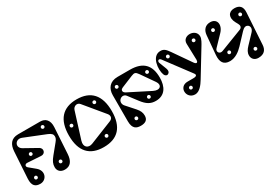

<svg xmlns="http://www.w3.org/2000/svg" viewBox="45 -1757 3939 2753"><g transform="rotate(-30 2014.5 -380.0)"><path d="M88 -577 61 -141C54 -20 105 15 183 15C288 15 345 -114 242 -199L144 -280C111 -307 130 -343 170 -340L390 -326C462 -321 483 -406 425 -438L214 -556C119 -609 185 -728 284 -688L628 -550C685 -527 702 -503 702 -471C702 -448 696 -427 666 -391L545 -243C495 -182 477 -141 477 -88C477 -28 518 15 589 15C684 15 727 -50 734 -158L760 -589C767 -703 710 -760 623 -760H259C141 -760 95 -684 88 -577ZM171 -67C155 -67 143 -79 143 -94C143 -109 155 -122 171 -122C186 -122 198 -109 198 -94C198 -79 186 -67 171 -67ZM617 -648C601 -648 589 -660 589 -675C589 -690 601 -703 617 -703C632 -703 644 -690 644 -675C644 -660 632 -648 617 -648ZM275 -397C259 -397 247 -409 247 -424C247 -439 259 -452 275 -452C290 -452 302 -439 302 -424C302 -409 290 -397 275 -397ZM593 -91C577 -91 565 -103 565 -118C565 -133 577 -146 593 -146C608 -146 620 -133 620 -118C620 -103 608 -91 593 -91Z M1235 -775C1003 -775 881 -640 881 -378C881 -116 1003 15 1235 15C1468 15 1590 -116 1590 -378C1590 -640 1468 -775 1235 -775ZM1252 -688 1516 -369C1550 -328 1540 -283 1492 -264L1113 -112C1033 -80 970 -132 999 -226L1134 -657C1150 -709 1214 -733 1252 -688ZM1347 -134C1362 -134 1374 -122 1374 -107C1374 -92 1362 -79 1347 -79C1331 -79 1319 -92 1319 -107C1319 -122 1331 -134 1347 -134ZM985 -512C1000 -512 1012 -500 1012 -485C1012 -470 1000 -457 985 -457C969 -457 957 -470 957 -485C957 -500 969 -512 985 -512ZM1436 -639C1451 -639 1463 -627 1463 -612C1463 -597 1451 -584 1436 -584C1420 -584 1408 -597 1408 -612C1408 -627 1420 -639 1436 -639Z M2110 -760H1906C1776 -760 1715 -677 1715 -565V-134C1715 -8 1778 15 1847 15C1924 15 1967 -15 1967 -85C1967 -134 1950 -172 1909 -219L1786 -357C1760 -386 1755 -430 1782 -460C1813 -494 1860 -492 1885 -460L2000 -309C2067 -221 2126 -186 2212 -186C2363 -186 2426 -299 2426 -449C2426 -652 2329 -760 2110 -760ZM1862 -553C1862 -574 1878 -584 1904 -595L2089 -671C2143 -693 2161 -688 2197 -637L2349 -419C2401 -345 2345 -281 2244 -332L1897 -508C1872 -521 1862 -536 1862 -553ZM1843 -83C1827 -83 1815 -95 1815 -110C1815 -125 1827 -138 1843 -138C1858 -138 1870 -125 1870 -110C1870 -95 1858 -83 1843 -83ZM2308 -582C2292 -582 2280 -594 2280 -609C2280 -624 2292 -637 2308 -637C2323 -637 2335 -624 2335 -609C2335 -594 2323 -582 2308 -582ZM2152 -260C2136 -260 2124 -272 2124 -287C2124 -302 2136 -315 2152 -315C2167 -315 2179 -302 2179 -287C2179 -272 2167 -260 2152 -260ZM1824 -615C1808 -615 1796 -627 1796 -642C1796 -657 1808 -670 1824 -670C1839 -670 1851 -657 1851 -642C1851 -627 1839 -615 1824 -615Z M3001 -675 3009 -407C3010 -375 2989 -340 2951 -394L2750 -684C2706 -747 2679 -775 2622 -775C2476 -775 2456 -558 2492 -463C2503 -434 2529 -423 2543 -428C2575 -439 2589 -467 2570 -517L2525 -634C2511 -671 2547 -698 2575 -661L2883 -249C2898 -229 2904 -199 2836 -199H2742C2583 -199 2600 15 2747 15C2819 15 2877 -62 2917 -128L3162 -530C3190 -575 3222 -628 3223 -669C3226 -805 2997 -814 3001 -675ZM2677 -625C2661 -625 2649 -637 2649 -652C2649 -667 2661 -680 2677 -680C2692 -680 2704 -667 2704 -652C2704 -637 2692 -625 2677 -625ZM2740 -73C2724 -73 2712 -85 2712 -100C2712 -115 2724 -128 2740 -128C2755 -128 2767 -115 2767 -100C2767 -85 2755 -73 2740 -73ZM3113 -641C3097 -641 3085 -653 3085 -668C3085 -683 3097 -696 3113 -696C3128 -696 3140 -683 3140 -668C3140 -653 3128 -641 3113 -641Z M3446 -775C3370 -775 3319 -727 3311 -640L3284 -329C3274 -213 3313 -148 3418 -148C3505 -148 3580 -203 3638 -264L3790 -426C3824 -463 3861 -484 3897 -456C3920 -437 3929 -394 3888 -350L3755 -210C3715 -167 3691 -132 3691 -82C3691 -25 3732 15 3794 15C3889 15 3932 -36 3937 -117L3969 -637C3975 -727 3935 -775 3845 -775C3746 -775 3706 -695 3762 -592L3784 -552C3803 -518 3800 -484 3758 -468L3395 -328C3341 -307 3298 -363 3340 -406L3495 -567C3584 -660 3560 -775 3446 -775ZM3820 -93C3804 -93 3792 -105 3792 -120C3792 -135 3804 -148 3820 -148C3835 -148 3847 -135 3847 -120C3847 -105 3835 -93 3820 -93ZM3427 -629C3411 -629 3399 -641 3399 -656C3399 -671 3411 -684 3427 -684C3442 -684 3454 -671 3454 -656C3454 -641 3442 -629 3427 -629ZM3469 -237C3453 -237 3441 -249 3441 -264C3441 -279 3453 -292 3469 -292C3484 -292 3496 -279 3496 -264C3496 -249 3484 -237 3469 -237ZM3877 -629C3861 -629 3849 -641 3849 -656C3849 -671 3861 -684 3877 -684C3892 -684 3904 -671 3904 -656C3904 -641 3892 -629 3877 -629Z"/></g></svg>

Font: Pilowlava Atome
Style: Regular
Weight: 500
Designer: Anton Moglia, Jérémy Landes, Maksym Kobuzan (Cyrillic), Velvetyne Type Foundry
Foundry: Anton Moglia, Jérémy Landes, Velvetyne Type Foundry
Version: Version 1.002;Glyphs 3.3 (3303)